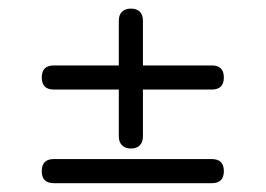

<svg xmlns="http://www.w3.org/2000/svg" viewBox="-20 -540 617 446"><path d="M256 -492Q256 -505.5 263.5 -512.8Q271 -520 284 -520Q297.5 -520 304.8 -512.8Q312 -505.5 312 -492V-223Q312 -210 304.8 -202.5Q297.5 -195 284 -195Q271 -195 263.5 -202.5Q256 -210 256 -223ZM105 -332Q77 -332 77 -360Q77 -388 105 -388H472Q500 -388 500 -360Q500 -332 472 -332ZM105 -114.5Q77 -114.5 77 -142.5Q77 -170.5 105 -170.5H472Q500 -170.5 500 -142.5Q500 -114.5 472 -114.5Z"/></svg>

Font: Jura Light Medium
Style: Regular
Weight: 500
Version: Version 5.106